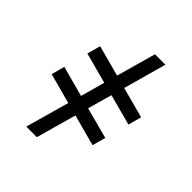

<svg xmlns="http://www.w3.org/2000/svg" viewBox="-205 -862 1009 1009"><g transform="rotate(45 300.0 -357.5)"><path d="M546.4 -445.8 526.4 -371.6 354 -417.5 315.9 -282.2 489.7 -235.8 469.7 -161.6 295.4 -208.5 232.9 15.6H154.3L222.7 -228L53.7 -273.4L73.7 -347.7L243.7 -301.8L281.2 -437L109.9 -482.9L129.9 -557.6L302.2 -511.2L363.8 -731.4H441.4L374.5 -491.7Z"/></g></svg>

Font: Liberation Mono
Style: Regular
Weight: 400
Monospace: yes
Designer: Steve Matteson
Foundry: Ascender Corporation
Version: Version 2.1.5